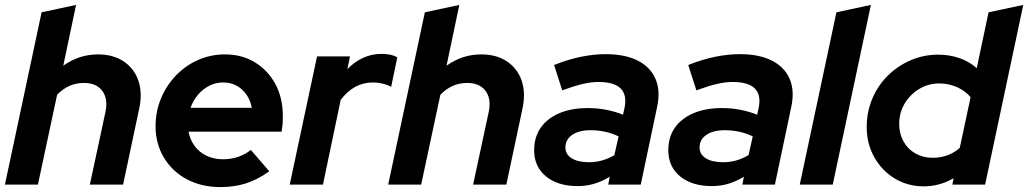

<svg xmlns="http://www.w3.org/2000/svg" viewBox="-22 -750 4177 780"><path d="M-2 0 147 -700 287 -730 235 -483Q299 -529 376 -529Q438 -529 480.5 -500.5Q523 -472 540 -423Q557 -374 544 -311L478 0H343L407 -298Q417 -350 393 -381.5Q369 -413 319 -413Q287 -413 260 -401Q233 -389 210 -365L132 0Z M873 10Q797 10 737.5 -21.5Q678 -53 644 -109.5Q610 -166 610 -237Q610 -297 632 -350Q654 -403 693 -443.5Q732 -484 783 -506.5Q834 -529 892 -529Q961 -529 1014 -496.5Q1067 -464 1097 -408Q1127 -352 1127 -278Q1127 -267 1126.5 -254Q1126 -241 1122 -215H744Q750 -182 769 -156.5Q788 -131 817.5 -117Q847 -103 884 -103Q917 -103 946 -113Q975 -123 997 -141L1072 -54Q1024 -20 977 -5Q930 10 873 10ZM752 -312H1001Q995 -343 979 -366Q963 -389 939 -402Q915 -415 885 -415Q855 -415 829 -402Q803 -389 783 -366Q763 -343 752 -312Z M1155 0 1266 -521H1400L1389 -469Q1418 -499 1453 -515Q1488 -531 1527 -531Q1570 -531 1592 -517L1567 -397Q1557 -404 1535 -409.5Q1513 -415 1493 -415Q1415 -415 1362 -344L1290 0Z M1555 0 1704 -700 1844 -730 1792 -483Q1856 -529 1933 -529Q1995 -529 2037.5 -500.5Q2080 -472 2097 -423Q2114 -374 2101 -311L2035 0H1900L1964 -298Q1974 -350 1950 -381.5Q1926 -413 1876 -413Q1844 -413 1817 -401Q1790 -389 1767 -365L1689 0Z M2325 6Q2244 6 2196 -33.5Q2148 -73 2148 -139Q2148 -193 2174.5 -231Q2201 -269 2250 -290Q2299 -311 2367 -311Q2404 -311 2440.5 -304Q2477 -297 2509 -284L2515 -311Q2526 -364 2499.5 -390.5Q2473 -417 2409 -417Q2380 -417 2345.5 -409Q2311 -401 2262 -383L2229 -486Q2287 -509 2339 -519.5Q2391 -530 2438 -530Q2517 -530 2568.5 -504Q2620 -478 2641 -429.5Q2662 -381 2647 -313L2581 0H2449L2455 -32Q2424 -13 2392 -3.5Q2360 6 2325 6ZM2371 -91Q2399 -91 2425 -98.5Q2451 -106 2474 -120L2491 -196Q2439 -221 2377 -221Q2330 -221 2302.5 -202Q2275 -183 2275 -151Q2275 -123 2300.5 -107Q2326 -91 2371 -91Z M2870 6Q2789 6 2741 -33.5Q2693 -73 2693 -139Q2693 -193 2719.5 -231Q2746 -269 2795 -290Q2844 -311 2912 -311Q2949 -311 2985.5 -304Q3022 -297 3054 -284L3060 -311Q3071 -364 3044.5 -390.5Q3018 -417 2954 -417Q2925 -417 2890.5 -409Q2856 -401 2807 -383L2774 -486Q2832 -509 2884 -519.5Q2936 -530 2983 -530Q3062 -530 3113.5 -504Q3165 -478 3186 -429.5Q3207 -381 3192 -313L3126 0H2994L3000 -32Q2969 -13 2937 -3.5Q2905 6 2870 6ZM2916 -91Q2944 -91 2970 -98.5Q2996 -106 3019 -120L3036 -196Q2984 -221 2922 -221Q2875 -221 2847.5 -202Q2820 -183 2820 -151Q2820 -123 2845.5 -107Q2871 -91 2916 -91Z M3227 0 3376 -700 3516 -730 3361 0Z M3731 7Q3666 7 3613.5 -24.5Q3561 -56 3530 -111Q3499 -166 3499 -234Q3499 -295 3521.5 -348.5Q3544 -402 3584 -442Q3624 -482 3677 -505Q3730 -528 3789 -528Q3835 -528 3875.5 -514Q3916 -500 3946 -473L3994 -700L4135 -730L3980 0H3847L3852 -26Q3795 7 3731 7ZM3767 -109Q3799 -109 3826.5 -119Q3854 -129 3877 -149L3921 -355Q3901 -380 3867 -395.5Q3833 -411 3794 -411Q3749 -411 3712 -388.5Q3675 -366 3653 -329Q3631 -292 3631 -246Q3631 -207 3648.5 -175.5Q3666 -144 3697 -126.5Q3728 -109 3767 -109Z"/></svg>

Font: Red Hat Display ExtraBold
Style: Italic
Weight: 800
Italic angle: -12°
Designer: Pentagram, MCKL
Foundry: Pentagram, MCKL
Version: Version 1.023